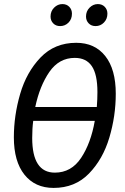

<svg xmlns="http://www.w3.org/2000/svg" viewBox="-20 -910 614 942"><path d="M548 -450Q548 -341 516.5 -235Q485 -129 416.5 -58.5Q348 12 243 12Q152 12 100 -53Q48 -118 48 -236Q48 -343 79 -449.5Q110 -556 179 -628Q248 -700 354 -700Q445 -700 496.5 -635Q548 -570 548 -450ZM153 -385H455Q458 -424 458 -458Q458 -545 430.5 -585.5Q403 -626 347 -626Q270 -626 222.5 -557.5Q175 -489 153 -385ZM445 -317H143Q138 -280 138 -233Q138 -63 249 -63Q330 -63 378 -135.5Q426 -208 445 -317ZM228 -829Q228 -855 245.5 -872.5Q263 -890 286 -890Q307 -890 320 -876.5Q333 -863 333 -843Q333 -816 316 -799Q299 -782 275 -782Q254 -782 241 -795.5Q228 -809 228 -829ZM402 -829Q402 -855 419.5 -872.5Q437 -890 460 -890Q481 -890 494 -876.5Q507 -863 507 -843Q507 -817 490 -799.5Q473 -782 449 -782Q428 -782 415 -795.5Q402 -809 402 -829Z"/></svg>

Font: Fira Sans Extra Condensed
Style: Italic
Weight: 400
Width: 3
Italic angle: -8°
Designer: Carrois Corporate & Edenspiekermann AG
Foundry: Carrois Corporate GbR & Edenspiekermann AG
Version: Version 4.203